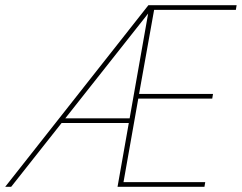

<svg xmlns="http://www.w3.org/2000/svg" viewBox="-28 -720 932 740"><path d="M-8 0 544 -700H884L881 -682H566L508 -358H793L790 -340H505L448 -18H763L760 0H425L543 -668L15 0ZM196 -246 208 -264H480L476 -246Z"/></svg>

Font: DM Sans 18pt Thin
Style: Italic
Weight: 250
Italic angle: -10°
Designer: Colophon Foundry, Jonny Pinhorn
Foundry: Colophon Foundry
Version: Version 4.004;gftools[0.9.30]